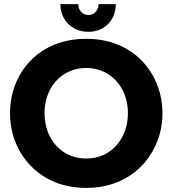

<svg xmlns="http://www.w3.org/2000/svg" viewBox="-20 -902 839 935"><path d="M400 13Q316 13 248 -15Q180 -43 131 -93Q82 -143 55.5 -209Q29 -275 29 -351Q29 -427 55.5 -493Q82 -559 130.5 -608.5Q179 -658 247.5 -685.5Q316 -713 400 -713Q483 -713 551.5 -685.5Q620 -658 668.5 -608.5Q717 -559 744 -492.5Q771 -426 771 -351Q771 -275 744 -209Q717 -143 668.5 -93Q620 -43 551.5 -15Q483 13 400 13ZM400 -130Q444 -130 481.5 -146.5Q519 -163 546 -193Q573 -223 588 -263.5Q603 -304 603 -351Q603 -398 588 -438Q573 -478 546 -508Q519 -538 481.5 -554.5Q444 -571 400 -571Q355 -571 318 -554.5Q281 -538 253.5 -508Q226 -478 211.5 -437.5Q197 -397 197 -351Q197 -304 211.5 -263.5Q226 -223 253.5 -193Q281 -163 318 -146.5Q355 -130 400 -130ZM410 -747Q371 -747 340 -764.5Q309 -782 291.5 -813Q274 -844 274 -882H361Q361 -860 375 -844.5Q389 -829 410 -829Q432 -829 446 -844.5Q460 -860 460 -882H544Q544 -844 527 -813Q510 -782 479.5 -764.5Q449 -747 410 -747Z"/></svg>

Font: MuseoModerno Thin
Style: Bold
Weight: 700
Version: Version 1.003